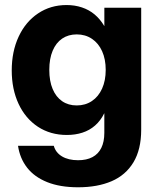

<svg xmlns="http://www.w3.org/2000/svg" viewBox="-20 -547 641 777"><path d="M52.9 43H197.7Q205.2 70.6 231 86Q256.8 101.4 296.1 101.4Q330.5 101.4 354.2 88.8Q377.8 76.2 390 51.5Q402.2 26.8 402.2 -9.4V-88.4H401.8Q387.1 -58.6 364.8 -39.1Q342.5 -19.5 313.6 -10.2Q284.8 -0.8 250.6 -0.8Q184.2 -0.8 133.5 -34Q82.9 -67.3 55.2 -126.6Q27.5 -185.9 27.5 -261.9Q27.5 -338.7 55.5 -398.8Q83.5 -458.9 134 -492.7Q184.5 -526.6 249.4 -526.6Q282.7 -526.6 311.4 -517Q340.1 -507.5 362.8 -488.6Q385.4 -469.6 401.9 -441.8H402.3V-515.6H551.4V-22.3Q551.4 57.8 520 109.9Q488.6 161.9 431.5 186.4Q374.5 210.9 296.1 210.9Q223.1 210.9 171.1 190.1Q119.1 169.2 89.8 131.6Q60.4 93.9 52.9 43ZM407.8 -264.3Q407.8 -307.4 393.2 -339.8Q378.5 -372.3 351.9 -390Q325.3 -407.8 290.5 -407.8Q256.7 -407.8 231.7 -390.9Q206.6 -373.9 193.1 -341.6Q179.5 -309.3 179.5 -264.3Q179.5 -218.9 193.1 -186.7Q206.6 -154.5 231.6 -137.4Q256.5 -120.3 290.5 -120.3Q325.3 -120.3 351.9 -138.1Q378.5 -155.9 393.2 -188.5Q407.8 -221.1 407.8 -264.3Z"/></svg>

Font: Intratopia Thin
Style: Regular
Weight: 100
Designer: Rasmus Andersson
Foundry: rsms
Version: Version 3.000;Glyphs 3.2.3 (3260)